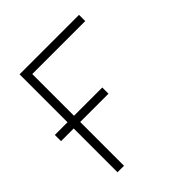

<svg xmlns="http://www.w3.org/2000/svg" viewBox="-187 -827 961 961"><g transform="rotate(-45 293.0 -346.5)"><path d="M9.8 -310.1V-354H99.6V-693.4H520.5V-649.4H145.5V-354H345.7V-310.1H145.5V0H99.6V-310.1Z"/></g></svg>

Font: Cascadia Mono ExtraLight
Style: Regular
Weight: 200
Monospace: yes
Designer: Aaron Bell
Foundry: Saja Typeworks
Version: Version 2404.023; ttfautohint (v1.8.4)